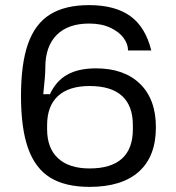

<svg xmlns="http://www.w3.org/2000/svg" viewBox="-20 -720 686 750"><path d="M62 -345Q62 -471 89.5 -549Q117 -627 175.5 -663.5Q234 -700 328 -700Q429 -700 488.5 -657.5Q548 -615 571 -523H480V-525Q480 -548 462.5 -572Q445 -596 410.5 -612Q376 -628 328 -628Q246 -628 201.5 -583.5Q157 -539 157 -456V-451Q157 -427 149 -352H175Q199 -404 243 -428.5Q287 -453 355 -453Q465 -453 527 -392.5Q589 -332 589 -223Q589 -109 522.5 -49.5Q456 10 330 10Q235 10 176.5 -26Q118 -62 90 -140Q62 -218 62 -345ZM330 -62Q414 -62 456.5 -100.5Q499 -139 499 -215V-231Q499 -307 456.5 -345.5Q414 -384 330 -384Q249 -384 206.5 -345Q164 -306 164 -231V-215Q164 -141 207 -101.5Q250 -62 330 -62Z"/></svg>

Font: Mozilla Text BETA
Style: Regular
Weight: 400
Designer: Studio DRAMA
Foundry: Studio DRAMA
Version: Version 0.100